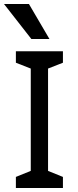

<svg xmlns="http://www.w3.org/2000/svg" viewBox="-24 -935 388 955"><path d="M120 -915 222 -741H132L-4 -915ZM289 -623 215 -594V-85L289 -55V0H55V-55L129 -85V-594L55 -623V-680H289Z"/></svg>

Font: Rhodium Libre
Style: Regular
Weight: 400
Designer: James Puckett
Foundry: Dunwich Type Founders
Version: Version 1.001; ttfautohint (v1.3)